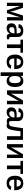

<svg xmlns="http://www.w3.org/2000/svg" viewBox="2748 -3328 787 6324"><g transform="rotate(90 3142.0 -165.5)"><path d="M178.2 -322.3V0H69.8V-528.3H236.3L330.6 -238.3Q344.2 -196.8 352.5 -161.6Q360.8 -126.5 363.8 -98.6Q368.2 -130.9 376.7 -165.8Q385.3 -200.7 397 -238.3L489.7 -528.3H652.8V0H544.4V-322.3Q544.4 -348.6 546.4 -378.9Q548.3 -409.2 551.8 -443.8L411.1 0H316.9L171.9 -442.9Q174.8 -405.3 176.5 -375Q178.2 -344.7 178.2 -322.3Z M908.7 9.8Q831.1 9.8 789.1 -32Q747.1 -73.7 747.1 -148.9Q747.1 -231 800.8 -273.9Q854.5 -316.9 961.9 -318.8L1077.6 -320.8V-348.6Q1077.6 -404.3 1056.4 -430.4Q1035.2 -456.5 988.3 -456.5Q943.4 -456.5 922.4 -438.2Q901.4 -419.9 897 -378.9L771 -386.2Q796.4 -538.1 992.7 -538.1Q1092.8 -538.1 1145.8 -490Q1198.7 -441.9 1198.7 -352.5V-148.4Q1198.7 -106 1208.7 -88.1Q1218.8 -70.3 1244.1 -70.3Q1258.8 -70.3 1273.9 -73.2V-5.4Q1251.5 0 1233.6 2.7Q1215.8 5.4 1192.4 5.4Q1141.6 5.4 1117.9 -20Q1094.2 -45.4 1089.8 -96.7H1086.9Q1056.6 -42 1012.7 -16.1Q968.8 9.8 908.7 9.8ZM1077.6 -250 998.5 -248.5Q945.8 -247.1 921.9 -237.8Q897.9 -228 885.3 -208Q872.6 -188 872.6 -155.3Q872.6 -116.2 891.8 -96.2Q911.1 -76.2 944.8 -76.2Q982.4 -76.2 1012.7 -95.2Q1043 -114.3 1060.3 -147.7Q1077.6 -181.2 1077.6 -217.8Z M1562.5 -445.3V0H1441.4V-445.3H1286.6V-528.3H1717.3V-445.3Z M1904.3 -240.2Q1904.3 -158.7 1935.8 -116Q1967.3 -73.2 2026.9 -73.2Q2069.8 -73.2 2096.7 -91.6Q2123.5 -109.9 2133.8 -142.6L2246.1 -127.4Q2192.9 9.8 2022 9.8Q1903.8 9.8 1840.6 -60.5Q1777.3 -130.9 1777.3 -267.1Q1777.3 -397.9 1841.1 -468Q1904.8 -538.1 2022.5 -538.1Q2137.2 -538.1 2196.5 -464.4Q2255.9 -390.6 2255.9 -247.1V-240.2ZM2137.2 -320.3Q2131.8 -390.6 2102.3 -424.8Q2072.8 -459 2020.5 -459Q1966.8 -459 1937 -422.1Q1907.2 -385.3 1905.3 -320.3Z M2844.7 -266.6Q2844.7 -132.3 2793.2 -61.3Q2741.7 9.8 2645 9.8Q2527.8 9.8 2483.4 -83.5H2480.5Q2483.4 -72.3 2483.4 3.4V207.5H2362.3V-411.1Q2362.3 -449.7 2361.6 -479Q2360.8 -508.3 2358.9 -528.3H2476.1Q2477.5 -523.9 2478.8 -508.8Q2480 -493.7 2480.7 -475.3Q2481.4 -457 2481.4 -442.9H2483.4Q2506.8 -491.7 2547.9 -515.4Q2588.9 -539.1 2650.9 -539.1Q2744.6 -539.1 2794.7 -469.7Q2844.7 -400.4 2844.7 -266.6ZM2718.8 -266.1Q2718.8 -361.8 2690.7 -407.2Q2662.6 -452.6 2604.5 -452.6Q2543.9 -452.6 2512.9 -404.1Q2481.9 -355.5 2481.9 -261.2Q2481.9 -169.4 2512.5 -121.8Q2543 -74.2 2603.5 -74.2Q2662.1 -74.2 2690.4 -120.8Q2718.8 -167.5 2718.8 -266.1Z M3308.6 -393.6 3084.5 0H2955.6V-528.3H3069.3V-273.9Q3069.3 -257.3 3067.9 -230.5Q3066.4 -203.6 3064.5 -177.5Q3062.5 -151.4 3061 -135.3L3288.1 -528.3H3413.1V0H3300.3V-286.6Q3300.3 -301.3 3301.8 -323Q3303.2 -344.7 3304.9 -364.7Q3306.6 -384.8 3308.6 -393.6Z M3677.7 9.8Q3600.1 9.8 3558.1 -32Q3516.1 -73.7 3516.1 -148.9Q3516.1 -231 3569.8 -273.9Q3623.5 -316.9 3731 -318.8L3846.7 -320.8V-348.6Q3846.7 -404.3 3825.4 -430.4Q3804.2 -456.5 3757.3 -456.5Q3712.4 -456.5 3691.4 -438.2Q3670.4 -419.9 3666 -378.9L3540 -386.2Q3565.4 -538.1 3761.7 -538.1Q3861.8 -538.1 3914.8 -490Q3967.8 -441.9 3967.8 -352.5V-148.4Q3967.8 -106 3977.8 -88.1Q3987.8 -70.3 4013.2 -70.3Q4027.8 -70.3 4043 -73.2V-5.4Q4020.5 0 4002.7 2.7Q3984.9 5.4 3961.4 5.4Q3910.6 5.4 3887 -20Q3863.3 -45.4 3858.9 -96.7H3856Q3825.7 -42 3781.7 -16.1Q3737.8 9.8 3677.7 9.8ZM3846.7 -250 3767.6 -248.5Q3714.8 -247.1 3690.9 -237.8Q3667 -228 3654.3 -208Q3641.6 -188 3641.6 -155.3Q3641.6 -116.2 3660.9 -96.2Q3680.2 -76.2 3713.9 -76.2Q3751.5 -76.2 3781.7 -95.2Q3812 -114.3 3829.3 -147.7Q3846.7 -181.2 3846.7 -217.8Z M4228 -62Q4210.4 -24.4 4183.6 -7.3Q4156.7 9.8 4112.8 9.8Q4096.7 9.8 4077.4 8.1Q4058.1 6.3 4047.4 3.4V-79.6Q4060.1 -75.2 4080.6 -75.2Q4089.8 -75.2 4101.8 -81.3Q4113.8 -87.4 4127 -113.5Q4140.1 -139.6 4151.9 -198.7Q4155.8 -217.8 4160.4 -245.1Q4165 -272.5 4170.7 -311.3Q4176.3 -350.1 4183.8 -403.6Q4191.4 -457 4200.7 -528.3H4586.9V0H4465.8V-445.3H4303.7Q4290.5 -345.7 4280 -277.8Q4269.5 -210 4261.7 -172.9Q4246.6 -100.1 4228 -62Z M5079.1 -393.6 4855 0H4726.1V-528.3H4839.8V-273.9Q4839.8 -257.3 4838.4 -230.5Q4836.9 -203.6 4835 -177.5Q4833 -151.4 4831.5 -135.3L5058.6 -528.3H5183.6V0H5070.8V-286.6Q5070.8 -301.3 5072.3 -323Q5073.7 -344.7 5075.4 -364.7Q5077.1 -384.8 5079.1 -393.6Z M5553.2 -445.3V0H5432.1V-445.3H5277.3V-528.3H5708V-445.3Z M5895 -240.2Q5895 -158.7 5926.5 -116Q5958 -73.2 6017.6 -73.2Q6060.5 -73.2 6087.4 -91.6Q6114.3 -109.9 6124.5 -142.6L6236.8 -127.4Q6183.6 9.8 6012.7 9.8Q5894.5 9.8 5831.3 -60.5Q5768.1 -130.9 5768.1 -267.1Q5768.1 -397.9 5831.8 -468Q5895.5 -538.1 6013.2 -538.1Q6127.9 -538.1 6187.3 -464.4Q6246.6 -390.6 6246.6 -247.1V-240.2ZM6127.9 -320.3Q6122.6 -390.6 6093 -424.8Q6063.5 -459 6011.2 -459Q5957.5 -459 5927.7 -422.1Q5897.9 -385.3 5896 -320.3Z"/></g></svg>

Font: Arimo SemiBold
Style: Regular
Weight: 600
Designer: Steve Matteson
Foundry: Monotype Imaging Inc.
Version: Version 1.33